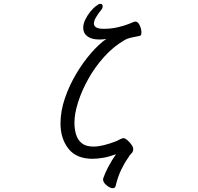

<svg xmlns="http://www.w3.org/2000/svg" viewBox="-20 -822 1040 1006"><path d="M588 -14Q553 -1 522 4.5Q491 10 465 10Q380 10 338.5 -43Q297 -96 297 -175Q297 -239 319.5 -305.5Q342 -372 378 -433Q414 -494 456 -542.5Q498 -591 537 -618Q518 -615 502 -615Q460 -615 438 -631.5Q416 -648 416 -676Q416 -697 427 -719.5Q438 -742 453 -760.5Q468 -779 483 -790.5Q498 -802 505 -802Q518 -802 518 -789Q518 -779 511 -771Q493 -749 482.5 -730.5Q472 -712 472 -699Q472 -671 523 -671Q562 -671 596.5 -679Q631 -687 654.5 -696.5Q678 -706 683 -708Q685 -709 689 -709Q703 -709 712 -689.5Q721 -670 721 -653Q721 -635 712 -634Q693 -630 670.5 -625.5Q648 -621 631 -611Q573 -577 525 -523.5Q477 -470 442.5 -408Q408 -346 389 -286Q370 -226 370 -179Q370 -146 378.5 -117.5Q387 -89 408.5 -71.5Q430 -54 470 -54Q517 -54 591 -83Q596 -85 607.5 -91.5Q619 -98 628 -98Q635 -98 647 -88Q659 -78 668.5 -64.5Q678 -51 678 -41Q678 -27 668 -17.5Q658 -8 652 4Q632 32 614.5 68.5Q597 105 586 152Q583 164 571 164Q557 164 538.5 149Q520 134 520 118Q520 114 521 112Q530 85 548 51Q566 17 588 -14Z"/></svg>

Font: Moon Stars Kai T HW
Style: Regular
Weight: 400
Designer: GuiWonder
Version: Version 1.101